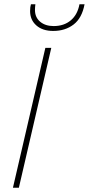

<svg xmlns="http://www.w3.org/2000/svg" viewBox="-20 -886 419 906"><path d="M222 -660 69 0H41L194 -660ZM379 -866Q367 -801 327.5 -770.5Q288 -740 231 -740Q181 -740 151.5 -766Q122 -792 122 -834Q122 -853 126 -866H147Q145 -852 145 -839Q145 -804 169.5 -783.5Q194 -763 233 -763Q282 -763 314 -790Q346 -817 355 -866Z"/></svg>

Font: Work Sans ExtraLight
Style: Italic
Weight: 200
Italic angle: -13°
Designer: Wei Huang
Foundry: Wei Huang
Version: Version 2.012; ttfautohint (v1.8.3)